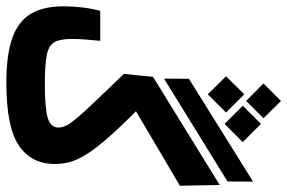

<svg xmlns="http://www.w3.org/2000/svg" viewBox="-178 -770 953 638"><g transform="rotate(90 299.0 -451.5)"><path d="M255.9 4.4Q162.1 4.4 106.4 -15.6Q50.8 -35.6 26.1 -77.4Q1.5 -119.1 1.5 -184.6Q1.5 -214.8 5.1 -246.8Q8.8 -278.8 16.6 -307.6H116.2Q113.3 -280.8 111.6 -256.6Q109.9 -232.4 109.9 -212.9Q109.9 -175.3 120.1 -156Q130.4 -136.7 162.6 -130.1Q194.8 -123.5 261.2 -123.5Q341.3 -123.5 372.8 -133.3Q404.3 -143.1 404.3 -168.5Q404.3 -182.1 397 -196.3Q389.6 -210.4 370.6 -232.7Q351.6 -254.9 316.7 -291.5Q281.7 -328.1 226.1 -386.2L235.8 -482.9L595.2 -704.6L597.7 -572.3L350.1 -426.3Q406.2 -370.6 440.7 -330.8Q475.1 -291 493.7 -261.2Q512.2 -231.4 518.8 -206.8Q525.4 -182.1 525.4 -156.7Q525.4 -78.6 463.9 -37.1Q402.3 4.4 255.9 4.4ZM241.7 -519.5 242.2 -602.1 584 -815.4 583.5 -730.5ZM392.1 -720.7 332 -781.2 392.1 -841.8 452.6 -781.2ZM293.9 -665 233.9 -725.6 293.9 -786.1 354.5 -725.6ZM315.9 -792.5 257.8 -850.1 315.9 -908.2 373.5 -850.1Z"/></g></svg>

Font: Cascadia Mono PL SemiBold
Style: Regular
Weight: 600
Monospace: yes
Designer: Aaron Bell
Foundry: Saja Typeworks
Version: Version 2404.023; ttfautohint (v1.8.4)